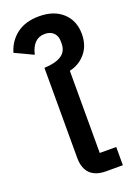

<svg xmlns="http://www.w3.org/2000/svg" viewBox="-188 -993 735 1058"><g transform="rotate(-20 180.0 -464.5)"><path d="M243.2 0Q179.7 0 148.4 -32Q117.2 -64 117.2 -124V-651.9Q184.6 -654.8 218.3 -677.5Q252 -700.2 252 -746.1V-757.8Q252 -790.5 232.9 -808.8Q213.9 -827.1 182.1 -827.1Q112.3 -827.1 91.8 -737.8L-15.1 -788.1Q3.4 -851.6 54.2 -890.4Q105 -929.2 186 -929.2Q272.9 -929.2 324 -882.1Q375 -835 375 -756.8Q375 -690.4 338.1 -646Q301.3 -601.6 243.2 -588.9V-106.9H339.8V0Z"/></g></svg>

Font: Anuphan SemiBold
Style: Bold
Weight: 600
Designer: Mike Abbink, Paul van der Laan, Pieter van Rosmalen, Mint Tantisuwanna
Foundry: Bold Monday; Cadson Demak
Version: Version 3.002;hotconv 1.0.109;makeotfexe 2.5.65596